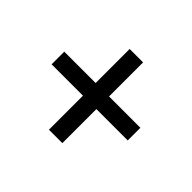

<svg xmlns="http://www.w3.org/2000/svg" viewBox="-104 -665 708 708"><g transform="rotate(45 250.0 -311.5)"><path d="M285.5 -100.5H215.5V-521.5H285.5ZM52 -278V-344H449V-278Z"/></g></svg>

Font: Anek Latin
Style: Regular
Weight: 400
Designer: Yesha Goshar
Foundry: Ek Type
Version: Version 1.003